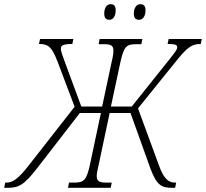

<svg xmlns="http://www.w3.org/2000/svg" viewBox="-82 -901 988 921"><path d="M585 -806C602 -806 616 -821 616 -852C616 -873 607 -881 591 -881C571 -881 560 -860 560 -836C560 -814 569 -806 585 -806ZM443 -806C459 -806 473 -821 473 -852C473 -873 464 -881 449 -881C428 -881 418 -860 418 -836C418 -814 427 -806 443 -806ZM-62 0H-50C8 0 31 -11 96 -94L301 -359H402L349 -109C333 -36 319 -25 274 -25H249L244 0H449L454 -25H430C397 -25 382 -30 382 -56C382 -68 385 -85 391 -109L444 -359H544L639 -94C670 -11 693 0 746 0H758L763 -25H758C729 -25 704 -40 680 -109L580 -381L764 -609C819 -678 841 -690 881 -690L886 -714H727L722 -690C755 -690 768 -687 768 -675C768 -664 762 -655 721 -604L550 -390H450L496 -605C513 -679 525 -689 572 -689H596L601 -714H396L391 -689H416C448 -689 462 -684 462 -659C462 -646 460 -629 454 -606L408 -390H308L229 -604C215 -642 210 -656 210 -667C210 -683 220 -690 265 -690L270 -714H110L105 -690C147 -690 166 -679 193 -608L276 -389L57 -109C4 -41 -22 -25 -51 -25H-57Z"/></svg>

Font: Noto Serif Condensed ExtraLight
Style: Italic
Weight: 200
Width: 3
Italic angle: -12°
Designer: Monotype Design Team
Foundry: Monotype Imaging Inc.
Version: Version 2.013